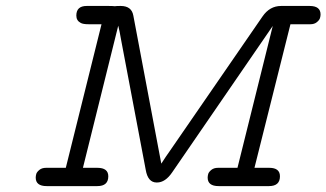

<svg xmlns="http://www.w3.org/2000/svg" viewBox="-20 -631 1107 651"><path d="M101.1 -28.8Q101.1 -34.7 103 -41.3Q105 -47.9 113.5 -54.9Q122.1 -62 136.2 -62H203.1L324.2 -548.8H280.8Q261.7 -548.8 253.9 -553.2Q238.8 -561 238.8 -578.1Q238.8 -610.8 273.9 -610.8Q274.4 -610.8 274.9 -610.8H348.1Q362.3 -610.8 369.1 -609.9Q375 -610.8 387.2 -610.8H389.2Q426.3 -610.8 432.1 -578.1L517.1 -127.9Q523.9 -89.8 526.9 -76.2Q544.9 -104 555.2 -118.2L870.1 -575.2Q894.5 -610.8 933.1 -610.8Q933.6 -610.8 934.1 -610.8H1029.8Q1066.9 -610.8 1066.9 -582Q1066.9 -576.2 1064.9 -569.6Q1063 -563 1054.4 -555.9Q1045.9 -548.8 1032.2 -548.8H964.8L842.8 -62H893.1Q929.2 -62 929.2 -33.2Q929.2 0 892.1 0H721.2Q684.1 0 684.1 -28.8Q684.1 -34.7 686 -41.3Q688 -47.9 696.5 -54.9Q705.1 -62 719.2 -62H785.2L904.8 -543L564 -46.9Q540.5 -12.2 512.2 -12.2Q511.7 -12.2 511.2 -12.2Q481.4 -12.2 474.1 -55.2L391.1 -493.2Q385.3 -527.3 380.9 -543.9L261.2 -62H310.1Q347.2 -62 347.2 -33.2Q347.2 0 310.1 0H138.2Q101.1 0 101.1 -28.8Z"/></svg>

Font: CMU Typewriter Text Variable Width
Style: Italic
Weight: 500
Italic angle: -14.04°
Version: Version 0.7.0